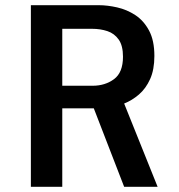

<svg xmlns="http://www.w3.org/2000/svg" viewBox="-20 -720 690 740"><path d="M99 0V-700H360.5Q394 -700 431.5 -691.5Q469 -683 501.5 -661.8Q534 -640.5 554.5 -602.2Q575 -564 575 -504.5Q575 -451.5 558.5 -415Q542 -378.5 515.5 -355.8Q489 -333 458.5 -321L587.5 0H458.5L341.5 -302.5H220V0ZM220 -389.5H337Q385 -389.5 419.5 -415Q454 -440.5 454 -501.5Q454 -544 437.5 -567.5Q421 -591 394 -600Q367 -609 334.5 -609H220Z"/></svg>

Font: Trispace Medium
Style: Regular
Weight: 500
Designer: Tyler Finck
Foundry: Etcetera Type Company
Version: Version 1.210; ttfautohint (v1.8.3)